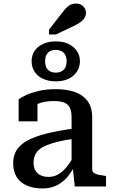

<svg xmlns="http://www.w3.org/2000/svg" viewBox="-20 -1050 636 1081"><path d="M400 -327V-269Q345 -262 305 -252Q265 -242 238.5 -230.5Q212 -219 197 -204.5Q182 -190 175.5 -172.5Q169 -155 169 -134Q169 -107 179.5 -89.5Q190 -72 209 -63Q228 -54 254 -54Q282 -54 306.5 -67.5Q331 -81 353.5 -108Q376 -135 399 -177L402 -120Q382 -78 355.5 -49Q329 -20 295.5 -4.5Q262 11 220 11Q169 11 131.5 -5Q94 -21 74 -53Q54 -85 54 -131Q54 -173 73 -204Q92 -235 133 -258Q174 -281 240 -297.5Q306 -314 400 -327ZM401 0 389 -114 383 -117V-389Q383 -422 374 -442Q365 -462 343.5 -471.5Q322 -481 284 -481Q229 -481 193.5 -465.5Q158 -450 141 -432Q139 -440 141.5 -448Q144 -456 150.5 -463.5Q157 -471 167 -476.5Q177 -482 191 -483V-367H85V-491Q99 -502 127.5 -515Q156 -528 197.5 -538Q239 -548 292 -548Q338 -548 375.5 -539.5Q413 -531 441 -512Q469 -493 484 -463Q499 -433 499 -390V-97Q499 -84 508 -77Q517 -70 533 -66.5Q549 -63 572 -60L577 -58V0ZM234 -705Q234 -673 250 -657Q266 -641 294 -641Q322 -641 338.5 -657Q355 -673 355 -705Q355 -737 338.5 -753Q322 -769 294 -769Q266 -769 250 -753Q234 -737 234 -705ZM430 -705Q430 -672 412.5 -646Q395 -620 365 -606Q335 -592 294 -592Q254 -592 223 -606Q192 -620 175 -646Q158 -672 158 -705Q158 -738 175 -763.5Q192 -789 223 -803Q254 -817 294 -817Q335 -817 365 -803Q395 -789 412.5 -763.5Q430 -738 430 -705ZM330 -978 256 -883V-856H295L394 -903Q415 -913 431 -924Q447 -935 455.5 -948.5Q464 -962 464 -978Q464 -999 448.5 -1014.5Q433 -1030 408 -1030Q391 -1030 377.5 -1023.5Q364 -1017 353 -1005.5Q342 -994 330 -978Z"/></svg>

Font: Roboto Serif 20pt Medium
Style: Regular
Weight: 500
Version: Version 1.008